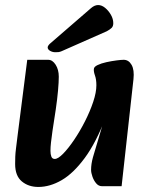

<svg xmlns="http://www.w3.org/2000/svg" viewBox="-20 -728 591 761"><path d="M132 13Q93 13 66.5 -9Q40 -31 40 -78Q40 -93 40.5 -107Q41 -121 43.5 -140.5Q46 -160 50 -193L88 -491H171Q188 -491 200.5 -471.5Q213 -452 213 -424Q213 -403 210 -369Q207 -335 201 -294L188 -209Q184 -181 182 -162.5Q180 -144 180 -130Q180 -117 183.5 -107.5Q187 -98 197 -98Q210 -98 230.5 -119Q251 -140 274 -174Q297 -208 317 -247.5Q337 -287 349.5 -324.5Q362 -362 362 -390Q362 -413 356.5 -428.5Q351 -444 352 -454Q352 -463 366.5 -470Q381 -477 401.5 -481.5Q422 -486 441.5 -488.5Q461 -491 470 -491Q490 -491 501.5 -471Q513 -451 509 -414L462 10H384Q371 10 361.5 -1Q352 -12 346.5 -27.5Q341 -43 341 -55Q341 -78 348.5 -105Q356 -132 369 -174Q382 -216 400 -282V-265Q361 -163 316 -102Q271 -41 224.5 -14Q178 13 132 13ZM177 -554Q169 -546 169 -540Q169 -532 178.5 -526.5Q188 -521 199 -521Q206 -521 211.5 -521.5Q217 -522 224 -525L403 -604Q416 -611 422.5 -617.5Q429 -624 429 -636Q429 -653 419.5 -669.5Q410 -686 396.5 -697Q383 -708 369 -708Q355 -708 341 -696Z"/></svg>

Font: Alkatra SemiBold
Style: Regular
Weight: 600
Designer: Suman Bhandary
Version: Version 1.100;gftools[0.9.22]